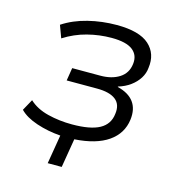

<svg xmlns="http://www.w3.org/2000/svg" viewBox="-97 -588 750 808"><g transform="rotate(15 277.5 -184.5)"><path d="M183 134 204 8Q149 4 99.5 -12.5Q50 -29 24 -56L51 -105Q83 -75 133.5 -62.5Q184 -50 239 -50Q319 -50 359 -72Q399 -94 404 -140Q410 -182 383.5 -202.5Q357 -223 302 -223H170L179 -279H302Q351 -279 384 -300Q417 -321 422 -362Q427 -401 399 -423Q371 -445 307 -445Q254 -445 201.5 -431.5Q149 -418 102 -388L82 -442Q129 -473 189.5 -488Q250 -503 314 -503Q413 -503 455.5 -464.5Q498 -426 489 -363Q487 -339 473.5 -317.5Q460 -296 437.5 -279.5Q415 -263 385 -254V-252Q434 -240 456 -210Q478 -180 472 -133Q464 -71 411.5 -34.5Q359 2 265 8L244 134Z"/></g></svg>

Font: Nunito Sans 7pt Light
Style: Italic
Weight: 300
Italic angle: -9°
Designer: Vernon Adams
Foundry: Vernon Adams
Version: Version 3.101;gftools[0.9.27]